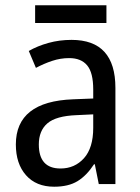

<svg xmlns="http://www.w3.org/2000/svg" viewBox="-20 -697 529 727"><path d="M113 -677V-610H383V-677ZM333 -213Q333 -137 298 -98Q263 -59 209 -59Q127 -59 127 -150Q127 -202 159.5 -230Q192 -258 270 -261L333 -264ZM89 -504 116 -440Q146 -456 177.5 -466.5Q209 -477 242 -477Q287 -477 310 -449.5Q333 -422 333 -358V-324L257 -321Q40 -313 40 -150Q40 -77 78.5 -33.5Q117 10 185 10Q239 10 273.5 -11Q308 -32 336 -75H339L354 0H417V-364Q417 -546 251 -546Q205 -546 163.5 -534.5Q122 -523 89 -504Z"/></svg>

Font: Noto Sans UI SemiCondensed
Style: Regular
Weight: 400
Width: 4
Designer: Monotype Design Team
Foundry: Monotype Imaging Inc.
Version: 1.001